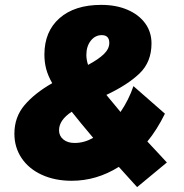

<svg xmlns="http://www.w3.org/2000/svg" viewBox="-20 -731 753 787"><path d="M542 36 467 -47Q376 10 274 10Q205 10 151.5 -14.5Q98 -39 68.5 -83Q39 -127 39 -183Q39 -251 80.5 -300Q122 -349 194 -390Q176 -422 169 -449.5Q162 -477 162 -507Q162 -602 224 -656.5Q286 -711 395 -711Q456 -711 502.5 -691Q549 -671 575 -635.5Q601 -600 601 -553Q601 -477 552 -430Q503 -383 416 -342L474 -272Q508 -322 527 -378L656 -265Q623 -198 584 -151Q602 -131 640 -91L664 -65ZM341 -465Q384 -488 406 -509.5Q428 -531 428 -555Q428 -587 397 -587Q370 -587 352 -564Q334 -541 334 -506Q334 -486 341 -465ZM362 -166Q307 -231 274 -273Q222 -239 222 -197Q222 -174 239.5 -159.5Q257 -145 286 -145Q325 -145 362 -166Z"/></svg>

Font: TypoPRO Montserrat
Style: Italic
Weight: 900
Italic angle: -11.3°
Designer: Julieta Ulanovsky
Foundry: Julieta Ulanovsky
Version: Version 6.001